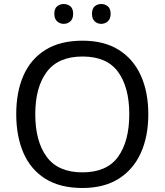

<svg xmlns="http://www.w3.org/2000/svg" viewBox="-20 -928 821 958"><path d="M720 -358Q720 -247 682.5 -164.5Q645 -82 572 -36Q499 10 391 10Q280 10 206.5 -36Q133 -82 97 -165Q61 -248 61 -359Q61 -469 97 -551Q133 -633 206.5 -679Q280 -725 392 -725Q499 -725 572 -679.5Q645 -634 682.5 -551.5Q720 -469 720 -358ZM156 -358Q156 -223 213 -145.5Q270 -68 391 -68Q513 -68 569 -145.5Q625 -223 625 -358Q625 -493 569 -569.5Q513 -646 392 -646Q271 -646 213.5 -569.5Q156 -493 156 -358ZM251 -859Q251 -885 265 -896.5Q279 -908 298 -908Q317 -908 331 -896.5Q345 -885 345 -859Q345 -834 331 -821.5Q317 -809 298 -809Q279 -809 265 -821.5Q251 -834 251 -859ZM439 -859Q439 -885 452.5 -896.5Q466 -908 485 -908Q504 -908 518 -896.5Q532 -885 532 -859Q532 -834 518 -821.5Q504 -809 485 -809Q466 -809 452.5 -821.5Q439 -834 439 -859Z"/></svg>

Font: Noto Sans Living
Style: Regular
Weight: 400
Designer: Monotype Design Team
Foundry: Monotype Imaging Inc.
Version: Version 2.013; ttfautohint (v1.8.4.7-5d5b)